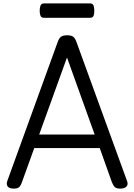

<svg xmlns="http://www.w3.org/2000/svg" viewBox="-20 -1098 792 1132"><path d="M61 14Q35 14 25.5 1.5Q16 -11 23 -31L320 -850Q328 -873 340 -881.5Q352 -890 376 -890Q400 -890 411.5 -881.5Q423 -873 431 -850L729 -31Q737 -11 726 1.5Q715 14 689 14Q667 14 657.5 5.5Q648 -3 640 -23L568 -225H182L109 -23Q102 -3 92.5 5.5Q83 14 61 14ZM211 -305H538L375 -759ZM241 -993Q224 -993 219 -1004.5Q214 -1016 214 -1034Q214 -1053 219 -1065.5Q224 -1078 241 -1078H509Q527 -1078 531.5 -1065.5Q536 -1053 536 -1034Q536 -1016 531.5 -1004.5Q527 -993 509 -993Z"/></svg>

Font: Playwrite AT
Style: Regular
Weight: 400
Designer: Veronika Burian, José Scaglione
Foundry: TypeTogether
Version: Version 1.002